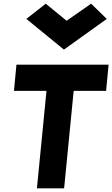

<svg xmlns="http://www.w3.org/2000/svg" viewBox="-20 -1025 611 1045"><path d="M181 0 233 -530.5H56L69.5 -673H571L557.5 -530.5H381L329 0ZM476 -1005 561 -922 328 -755 123.5 -922 229 -1005 342.5 -912Z"/></svg>

Font: Karla ExtraBold
Style: Italic
Weight: 800
Italic angle: -8°
Designer: Jonathan Pinhorn
Version: Version 2.004;gftools[0.9.33]